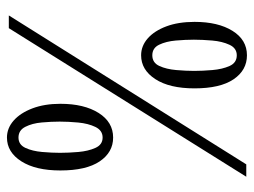

<svg xmlns="http://www.w3.org/2000/svg" viewBox="-111 -631 748 566"><g transform="rotate(90 263.0 -348.0)"><path d="M143 -390Q115.5 -390 93.2 -409.5Q71 -429 57.8 -464.2Q44.5 -499.5 44.5 -547.5Q44.5 -617 71 -659.5Q97.5 -702 143 -702Q187 -702 213.8 -662.5Q240.5 -623 240.5 -547.5Q240.5 -473.5 213.2 -431.8Q186 -390 143 -390ZM385.5 5.5Q358 5.5 335.5 -14.2Q313 -34 299.5 -69.5Q286 -105 286 -152Q286 -222 313 -264.8Q340 -307.5 385.5 -307.5Q429 -307.5 455.8 -267.8Q482.5 -228 482.5 -152Q482.5 -79 455.5 -36.8Q428.5 5.5 385.5 5.5ZM385.5 -28.5Q406.5 -28.5 416 -49Q425.5 -69.5 428 -98.2Q430.5 -127 430.5 -151Q430.5 -176 428 -205Q425.5 -234 416 -255.2Q406.5 -276.5 385.5 -276.5Q364.5 -276.5 354.2 -255.2Q344 -234 341.2 -204.5Q338.5 -175 338.5 -150Q338.5 -125.5 341 -97.2Q343.5 -69 353.8 -48.8Q364 -28.5 385.5 -28.5ZM143 -423Q165 -423 174.5 -443.8Q184 -464.5 186.5 -493.5Q189 -522.5 189 -546.5Q189 -571 186.5 -600.2Q184 -629.5 174.5 -650.8Q165 -672 143 -672Q122 -672 112 -650.5Q102 -629 99.5 -599.5Q97 -570 97 -545.5Q97 -521 99.5 -492.2Q102 -463.5 111.8 -443.2Q121.5 -423 143 -423ZM25.5 0 464.5 -700H501L63 0Z"/></g></svg>

Font: Imbue Thin
Style: Regular
Weight: 400
Version: Version 1.102